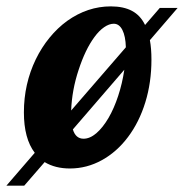

<svg xmlns="http://www.w3.org/2000/svg" viewBox="-88 -525 580 605"><path d="M21.5 -43.5Q-12.7 -88.4 -12.7 -170.9Q-12.7 -260.7 24.9 -338.4Q43 -375.5 68.1 -406.2Q93.3 -437 123.5 -459Q188 -504.9 261.2 -504.9Q301.3 -504.9 327.9 -490.7Q354.5 -476.6 369.1 -446.3L415.5 -500H471.7L384.3 -398.4Q389.2 -372.6 389.2 -336.9Q389.2 -265.1 369.9 -202.6Q350.6 -140.1 315.4 -93.3Q280.3 -46.4 232.9 -20.3Q185.5 5.9 132.3 5.9Q85.9 5.9 52.7 -14.2L-11.7 60.1H-67.9ZM308.6 -376Q307.6 -411.1 297.6 -430.7Q287.6 -450.2 270.5 -450.2Q255.9 -450.2 240 -439.2Q224.1 -428.2 209.5 -408.2Q180.7 -369.1 159.7 -304.7Q138.7 -241.7 136.2 -176.8ZM253.9 -153.3Q271.5 -183.6 284.4 -222.9Q297.4 -262.2 303.7 -305.2L141.6 -117.2Q150.4 -87.9 175.3 -87.9Q195.3 -87.9 215.6 -105.2Q235.8 -122.6 253.9 -153.3Z"/></svg>

Font: Pattaya
Style: Regular
Weight: 400
Designer: Pablo Impallari / Thai characters Designed by Thanarat Vachiruckul and Suppakit Chalermlarp
Foundry: Pablo Impallari
Version: Version 2.001